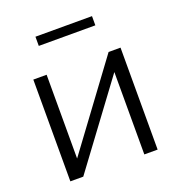

<svg xmlns="http://www.w3.org/2000/svg" viewBox="-129 -816 852 922"><g transform="rotate(-20 297.0 -355.0)"><path d="M154 -663V-710H443V-663ZM74 0V-520H142V-92L459 -521H520V0H452V-421L140 0Z"/></g></svg>

Font: Raleway-v4020
Style: Regular
Weight: 400
Designer: Matt McInerney, Pablo Impallari, Rodrigo Fuenzalida
Foundry: Matt McInerney, Pablo Impallari, Rodrigo Fuenzalida
Version: Version 4.020;PS 004.020;hotconv 1.0.88;makeotf.lib2.5.64775